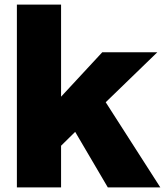

<svg xmlns="http://www.w3.org/2000/svg" viewBox="-20 -810 715 830"><path d="M53 0V-790H244V-392L422 -584H660L437 -368L673 0H446L305 -240L244 -180V0Z"/></svg>

Font: BDO Grotesk Black
Style: Regular
Weight: 900
Designer: Deni Anggara
Foundry: Lokal Container
Version: Version 2.000